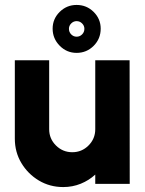

<svg xmlns="http://www.w3.org/2000/svg" viewBox="-20 -744 585 777"><path d="M40 -183V-500H179V-221Q179 -182.5 206.5 -155.2Q234 -128 272.5 -128Q311 -128 338.2 -155.2Q365.5 -182.5 365.5 -221V-500H504.5L505 0H365.5V-37.5Q340 -14 306.8 -0.5Q273.5 13 236 13Q181.5 13 137.2 -13.5Q93 -40 66.5 -84.2Q40 -128.5 40 -183ZM290 -530Q250 -530 221.5 -559Q193 -588 193 -628Q193 -667.5 221.5 -695.8Q250 -724 290 -724Q330.5 -724 359 -695.8Q387.5 -667.5 387.5 -628Q387.5 -587 359 -558.5Q330.5 -530 290 -530ZM290 -595.5Q303 -595.5 312.2 -604.8Q321.5 -614 321.5 -627.5Q321.5 -640 312.2 -649.2Q303 -658.5 290 -658.5Q277.5 -658.5 268.2 -649.2Q259 -640 259 -627.5Q259 -614 268.2 -604.8Q277.5 -595.5 290 -595.5Z"/></svg>

Font: Urbanist ExtraBold
Style: Regular
Weight: 800
Designer: Corey Hu
Foundry: Corey Hu
Version: Version 1.330; ttfautohint (v1.8.4.7-5d5b)